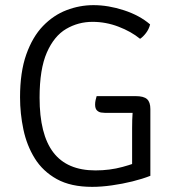

<svg xmlns="http://www.w3.org/2000/svg" viewBox="-20 -715 676 747"><path d="M564 -620Q559.5 -601.5 548 -586.5Q536.5 -571.5 525 -564Q490 -592.5 441 -611.2Q392 -630 340 -630Q284.5 -630 237.5 -602.5Q190.5 -575 162.2 -510.5Q134 -446 134 -335Q134 -192 187.5 -122Q241 -52 351.5 -52Q407 -52 456.5 -65.5Q506 -79 529 -91L565 -31Q534.5 -19 495.2 -9.2Q456 0.5 415.2 6.2Q374.5 12 338.5 12Q255.5 12 201 -18.2Q146.5 -48.5 115.2 -99Q84 -149.5 71 -211.5Q58 -273.5 58 -336.5Q58 -434.5 82.2 -503Q106.5 -571.5 147.2 -613.8Q188 -656 239 -675.5Q290 -695 343.5 -695Q401.5 -695 462.5 -675Q523.5 -655 564 -620ZM494 -216Q494 -250.5 495.8 -274Q497.5 -297.5 501 -314L565 -291V-31L494 -30ZM508 -341Q539.5 -341 552.2 -329.2Q565 -317.5 565 -291V-276H387.5Q382.5 -276 373.5 -277.2Q364.5 -278.5 357.2 -285.5Q350 -292.5 350 -308.5Q350 -317 352 -325.8Q354 -334.5 356 -341Z"/></svg>

Font: Signika Negative Light Light
Style: Regular
Weight: 300
Version: Version 2.001